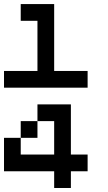

<svg xmlns="http://www.w3.org/2000/svg" viewBox="-20 -937 540 957"><path d="M0 -83.3V-250H83.3V-166.7H250V-333.3H166.7V-416.7H333.3V-166.7H416.7V-83.3H333.3V0H250V-83.3ZM0 -500V-583.3H166.7V-833.3H83.3V-916.7H250V-583.3H416.7V-500ZM166.7 -333.3V-250H83.3V-333.3Z"/></svg>

Font: GalmuriMono11 Regular
Style: Regular
Weight: 400
Designer: Lee Minseo (quiple)
Version: Version 2.399;hotconv 1.1.1;makeotfexe 2.6.0 DEVELOPMENT